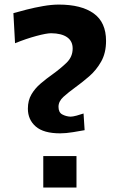

<svg xmlns="http://www.w3.org/2000/svg" viewBox="-20 -849 533 854"><path d="M247.6 -255.9Q173.8 -255.9 138.9 -286.4Q104 -316.9 104 -365.7Q104 -402.3 119.9 -429.2Q135.7 -456.1 160.9 -477.5Q186 -499 213.9 -518.6Q248.5 -543.5 275.9 -569.8Q303.2 -596.2 303.2 -633.3Q303.2 -666 278.6 -683.3Q253.9 -700.7 207.5 -701.2Q187 -701.2 141.6 -689Q96.2 -676.8 46.9 -656.7L39.6 -790.5Q63.5 -797.4 98.6 -806.4Q133.8 -815.4 171.9 -822Q210 -828.6 241.7 -828.6Q341.8 -828.6 396.7 -789.3Q451.7 -750 451.7 -667Q451.7 -613.3 429.9 -575Q408.2 -536.6 376.5 -509.3Q344.7 -481.9 314.9 -460.4Q284.7 -438.5 262.5 -418.5Q240.2 -398.4 240.2 -374Q240.2 -349.1 256.8 -340.1Q273.4 -331.1 293.5 -330.1Q303.2 -330.1 320.6 -334.7Q337.9 -339.4 351.6 -344.2L356.4 -270Q337.4 -266.6 305.2 -261.2Q272.9 -255.9 247.6 -255.9ZM172.5 -154.7H320.2V-15H172.5Z"/></svg>

Font: Pinar-DS3-FD Bold
Style: Regular
Weight: 700
Designer: Amin Abedi
Version: Version 3.000